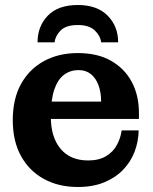

<svg xmlns="http://www.w3.org/2000/svg" viewBox="-20 -736 611 767"><path d="M291 11Q214 11 155.5 -21Q97 -53 64 -112.5Q31 -172 31 -256Q31 -341 64 -400.5Q97 -460 155.5 -492Q214 -524 291 -524L294 -456Q261 -456 236 -437.5Q211 -419 197 -378.5Q183 -338 183 -270Q183 -188 222 -141.5Q261 -95 332 -95Q375 -95 403.5 -112Q432 -129 447 -157Q462 -185 466 -215H534Q533 -170 517.5 -129.5Q502 -89 471.5 -57.5Q441 -26 396 -7.5Q351 11 291 11ZM107 -261V-330H384L535 -284V-261ZM384 -330Q384 -367 373.5 -395.5Q363 -424 343 -440Q323 -456 294 -456L291 -524Q370 -524 424 -493Q478 -462 506.5 -408.5Q535 -355 535 -284ZM130 -567Q130 -631 171 -673.5Q212 -716 291 -716Q368 -716 410 -673.5Q452 -631 452 -567H384Q381 -593 358.5 -614.5Q336 -636 291 -636Q244 -636 222.5 -614.5Q201 -593 198 -567Z"/></svg>

Font: Montagu Slab 144pt SemiBold
Style: Regular
Weight: 600
Version: Version 1.000